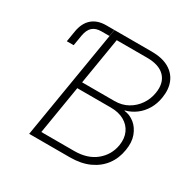

<svg xmlns="http://www.w3.org/2000/svg" viewBox="-160 -891 1057 1054"><g transform="rotate(30 368.5 -364.0)"><path d="M78.1 -543.5 89.4 -611.3Q98.6 -668 132.3 -697.8Q166 -727.5 222.2 -727.5H272.9L266.1 -685.5H216.3Q179.7 -685.5 159.7 -667.5Q139.6 -649.4 132.8 -610.8L121.6 -543.5ZM153.3 0 273.9 -727.5H509.8Q576.2 -727.5 618.7 -703.6Q661.1 -679.7 678.7 -637.2Q696.3 -594.7 687 -537.6Q680.2 -495.1 659.9 -461.2Q639.6 -427.2 609.6 -405Q579.6 -382.8 543.5 -373.5V-371.1Q579.1 -367.2 608.2 -343.8Q637.2 -320.3 651.9 -280.5Q666.5 -240.7 657.2 -188Q648.4 -131.8 616.9 -89.6Q585.4 -47.4 533.7 -23.7Q481.9 0 411.1 0ZM206.1 -42H414.6Q498 -42 550.3 -84.5Q602.5 -127 613.8 -193.8Q621.1 -239.7 605.2 -274.7Q589.4 -309.6 554.4 -329.3Q519.5 -349.1 469.7 -349.1H256.8ZM263.7 -390.1H468.8Q515.6 -390.1 552.2 -410.6Q588.9 -431.2 612.5 -465.6Q636.2 -500 643.1 -542Q654.3 -608.9 618.4 -647.2Q582.5 -685.5 504.9 -685.5H312.5Z"/></g></svg>

Font: Inter 17pt ExtraLight
Style: Italic
Weight: 250
Italic angle: -9.3988°
Version: Version 4.001;git-66647c0bb